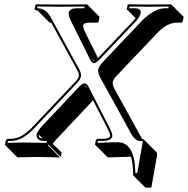

<svg xmlns="http://www.w3.org/2000/svg" viewBox="-20 -666 866 884"><path d="M577.6 55.7Q577.6 55.7 476.1 58.6L419.4 2L417 0L421.4 -20Q423.8 -25.9 428.7 -26.9H452.6Q484.4 -27.3 487.3 -39.1Q488.3 -48.3 475.6 -73.2L408.7 -203.6Q407.2 -202.1 406.2 -201.7L235.8 -20.5Q227.5 -11.2 222.7 -4.4L263.7 36.6L259.8 56.6L203.1 0L199.7 2L256.3 58.6Q255.9 58.6 144.5 56.6Q144.5 56.6 60.1 58.6L3.4 2L2.9 0L7.3 -20Q10.3 -26.4 19.5 -26.9H31.7Q79.6 -27.8 129.4 -81.1L328.1 -291Q340.3 -304.2 342.8 -314Q344.7 -327.6 335 -344.2L216.3 -561Q212.9 -561.5 209 -561.5L152.3 -618.2H150.4Q143.6 -618.7 141.1 -620.6Q140.1 -623 139.6 -625L144 -645L149.4 -646Q165 -646 218.3 -645.5Q245.6 -645 250 -645Q251.5 -645 272 -645Q355.5 -646 377.4 -646Q378.4 -646 382.3 -645L438.5 -588.4L434.6 -568.4Q432.1 -562 427.7 -561.5H388.2Q365.7 -560.5 362.8 -550.3Q361.3 -539.6 373 -515.6L431.2 -398.9L595.7 -571.8Q601.1 -577.6 604.5 -582.5L569.3 -618.2Q566.4 -618.7 564.9 -619.6Q563.5 -622.6 564 -625L567.9 -645L570.3 -646Q582.5 -646 633.3 -645.5Q664.1 -645 668.9 -645Q670.9 -645 694.8 -645.5Q754.9 -646 766.1 -646L769 -645L825.7 -588.4L821.3 -568.4Q819.8 -562 813 -561.5Q812 -561.5 811 -561.5H793.9Q752.9 -561.5 711.4 -521.5Q704.6 -515.1 698.7 -508.3L518.1 -318.4Q501.5 -300.8 499 -288.6Q497.1 -275.4 507.8 -255.4L634.3 -26.4Q641.1 -24.4 644 -21.5L700.7 34.7Q704.6 40 703.1 49.8L676.8 197.8H649.4L592.8 141.1Q593.3 90.3 583 55.7Q580.1 55.7 577.6 55.7ZM415 -385.3 404.3 -396Q407.7 -389.6 410.2 -387.2Q412.6 -385.7 413.6 -385.3ZM177.2 -27.3 158.7 -45.9Q157.7 -38.1 162.1 -33.2Q168 -28.8 177.2 -27.3ZM380.4 -259.8 379.4 -261.2Q376 -266.6 374 -269Q370.6 -271.5 367.7 -272ZM521 -11.2Q599.1 -11.2 603 123Q603 127.4 603 130.9H611.8L636.7 -8.8Q638.2 -15.1 636.2 -16.1Q632.3 -17.1 623.5 -17.1Q601.6 -17.1 578.6 -59.1Q575.2 -65.4 570.3 -75.2L442.4 -307.1Q429.7 -331.5 432.6 -347.2Q437 -363.3 454.6 -381.8L634.8 -571.8Q690.4 -626.5 737.3 -627.9H754.4Q754.9 -627.9 755.4 -627.9L756.8 -635.7Q742.7 -635.7 696.3 -635.3Q671.4 -634.8 668.9 -634.8Q664.1 -634.8 632.3 -635.3Q591.3 -635.7 576.2 -635.7L574.7 -627.9H599.6Q629.4 -627.9 627.9 -607.9Q627.4 -605.5 627.4 -604Q623 -587.4 603 -564.9L436.5 -390.1Q421.4 -375.5 413.6 -375Q402.8 -376 395 -391.6L307.6 -567.4Q293.9 -596.2 296.4 -608.9Q301.8 -627.4 331.5 -627.9H368.2L370.1 -635.7Q346.2 -635.7 273.9 -635.3Q252.4 -635.3 250 -634.8Q245.6 -634.8 217.3 -635.3Q168.9 -635.7 152.3 -636.2L150.9 -627.9H152.3Q189 -627.9 212.4 -588.9Q216.3 -582 220.7 -573.7L343.8 -348.6Q355.5 -328.1 352.5 -312Q348.6 -298.3 335 -284.2L136.2 -74.2Q82.5 -17.6 31.7 -17.1H19.5Q17.6 -17.1 16.6 -16.6L15.1 -8.3Q83.5 -10.3 87.9 -9.8Q103 -9.8 194.3 -8.3L196.3 -17.1H183.6Q153.8 -17.1 148.9 -37.1Q147.9 -43 148.9 -47.9Q152.8 -62.5 171.9 -84L342.8 -265.1Q358.4 -281.2 365.2 -281.7Q367.2 -281.7 367.7 -282.2Q379.9 -281.2 388.2 -265.6L484.4 -77.6Q499 -48.3 497.1 -37.1Q491.2 -17.6 452.6 -17.1H430.7L429.2 -8.3Q491.2 -11.2 521 -11.2Z"/></svg>

Font: Linux Biolinum Shadow O
Style: Italic
Weight: 400
Italic angle: -12°
Designer: Philipp H. Poll
Foundry: Philipp H. Poll
Version: Version 0.6.2